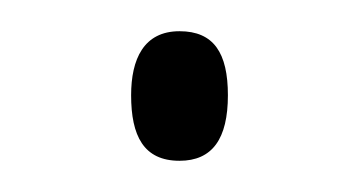

<svg xmlns="http://www.w3.org/2000/svg" viewBox="-20 -399 229 123"><path d="M64 -338C64 -312 72 -296 95 -296C116 -296 126 -310 126 -338C126 -365 117 -379 95 -379C72 -379 64 -361 64 -338Z"/></svg>

Font: Noto Sans Kannada ExtraCondensed ExtraLight
Style: Regular
Weight: 200
Width: 2
Designer: Jelle Bosma - Monotype Design Team
Foundry: Monotype Imaging Inc.
Version: Version 2.005